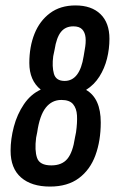

<svg xmlns="http://www.w3.org/2000/svg" viewBox="-20 -681 423 707"><path d="M164 6Q96 6 57.5 -27.5Q19 -61 19 -126Q19 -169 31 -214.5Q43 -260 68 -297Q93 -334 130 -351Q88 -385 88 -449Q88 -509 107 -556.5Q126 -604 164 -632.5Q202 -661 258 -661Q317 -661 350 -629Q383 -597 383 -538Q383 -501 374 -465Q365 -429 346 -399Q327 -369 297 -350Q351 -319 351 -230Q351 -163 331.5 -109.5Q312 -56 270.5 -25Q229 6 164 6ZM169 -72Q208 -72 228 -96Q248 -120 256 -174L260 -194Q265 -230 263.5 -256Q262 -282 249 -297.5Q236 -313 206 -313Q171 -313 148.5 -284.5Q126 -256 117 -194L113 -174Q107 -127 116.5 -99.5Q126 -72 169 -72ZM218 -383Q246 -383 263.5 -406Q281 -429 288 -474L292 -498Q297 -524 295 -543Q293 -562 282.5 -573Q272 -584 250 -584Q221 -584 204.5 -563.5Q188 -543 181 -498L176 -474Q171 -436 178.5 -409.5Q186 -383 218 -383Z"/></svg>

Font: Sofia Sans Extra Condensed SemiBold
Style: Italic
Weight: 600
Italic angle: -9°
Designer: Botio Nikoltchev, Ani Petrova
Foundry: lettersoup
Version: Version 4.101